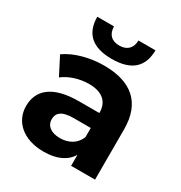

<svg xmlns="http://www.w3.org/2000/svg" viewBox="-177 -878 957 1014"><g transform="rotate(30 302.0 -371.5)"><path d="M300 -596C417 -596 477 -647 478 -751H374C374 -705 347 -677 299 -677C250 -677 226 -705 225 -751H123C124 -647 183 -596 300 -596ZM284 -546C199 -546 111 -523 52 -481L108 -372C147 -403 207 -422 263 -422C347 -422 387 -383 387 -316H263C99 -316 33 -250 33 -155C33 -62 107 8 233 8C312 8 368 -18 397 -67V0H543V-307C543 -470 449 -546 284 -546ZM272 -97C217 -97 185 -123 185 -162C185 -198 207 -225 281 -225H387V-170C369 -121 324 -97 272 -97Z"/></g></svg>

Font: AWKNG-Font
Style: Bold
Weight: 700
Designer: Awakening Church
Foundry: Awakening Church
Version: Version 1.700;PS 001.700;hotconv 1.0.88;makeotf.lib2.5.64775